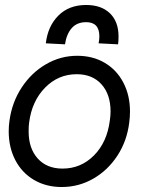

<svg xmlns="http://www.w3.org/2000/svg" viewBox="-20 -741 613 771"><path d="M15 -214Q15 -235 18 -256Q28 -330 67 -389.5Q106 -449 164.5 -483Q223 -517 290 -517Q353 -517 401 -488.5Q449 -460 475.5 -409Q502 -358 502 -293Q502 -272 499 -249Q490 -175 451.5 -116Q413 -57 354.5 -23.5Q296 10 228 10Q165 10 116.5 -18.5Q68 -47 41.5 -98Q15 -149 15 -214ZM421 -257Q424 -277 424 -293Q424 -362 387.5 -402.5Q351 -443 288 -443Q214 -443 161 -389Q108 -335 97 -249Q95 -237 95 -213Q95 -145 131.5 -104.5Q168 -64 231 -64Q305 -64 357.5 -117Q410 -170 421 -257ZM456 -595Q456 -574 454 -563L376 -567Q379 -582 379 -595Q379 -652 326 -652Q289 -652 268 -628Q247 -604 241 -563L164 -567Q172 -636 214.5 -678.5Q257 -721 326 -721Q387 -721 421.5 -687.5Q456 -654 456 -595Z"/></svg>

Font: Bellota Text
Style: Bold Italic
Weight: 700
Italic angle: -7.5°
Designer: Kemie Guaida
Foundry: Kemie Guaida
Version: Version 4.001